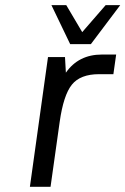

<svg xmlns="http://www.w3.org/2000/svg" viewBox="-20 -720 483 740"><path d="M361.8 -434.1Q289.6 -434.1 257.1 -393.8Q224.6 -353.5 210 -250L174.8 0H95.2L165 -500H230.5L233.9 -439.9Q282.7 -509.8 372.6 -509.8H427.7L417 -434.1ZM443.4 -700.2 330.1 -549.8H250.5L178.2 -700.2H235.4L296.9 -596.2L387.2 -700.2Z"/></svg>

Font: Fivo Sans
Style: Italic
Weight: 400
Designer: Alexander Slobzheninov
Foundry: Alexander Slobzheninov
Version: 1.0